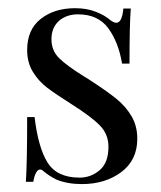

<svg xmlns="http://www.w3.org/2000/svg" viewBox="-20 -447 400 478"><path d="M254.8 -396.8Q263.7 -390.3 269.4 -390.3Q283.9 -390.3 287.1 -425.8H305.6Q302.4 -386.3 302.4 -288.7H283.9Q275 -341.9 249.6 -376.6Q224.2 -411.3 174.2 -411.3Q145.2 -411.3 126.6 -394.8Q108.1 -378.2 108.1 -349.2Q108.1 -321 127.4 -302Q146.8 -283.1 189.5 -256.5Q196.8 -252.4 211.3 -242.7Q248.4 -218.5 271 -200Q293.5 -181.5 307.7 -157.3Q321.8 -133.1 321.8 -101.6Q321.8 -48.4 281.9 -18.5Q241.9 11.3 183.9 11.3Q147.6 11.3 120.2 0Q102.4 -8.9 87.1 -21.8Q83.9 -25 79.8 -25Q74.2 -25 69.8 -16.9Q65.3 -8.9 62.9 5.6H44.4Q47.6 -40.3 47.6 -155.6H66.1Q75 -79.8 98.4 -42.3Q121.8 -4.8 178.2 -4.8Q206.5 -4.8 228.2 -23.4Q250 -41.9 250 -81.5Q250 -112.9 228.6 -134.7Q207.3 -156.5 158.9 -187.1Q119.4 -212.1 98 -228.2Q76.6 -244.4 62.1 -267.7Q47.6 -291.1 47.6 -322.6Q47.6 -373.4 81.5 -400Q115.3 -426.6 166.9 -426.6Q196 -426.6 218.5 -417.7Q241.1 -408.9 254.8 -396.8Z"/></svg>

Font: Playfair Display
Style: Regular
Weight: 400
Designer: Claus Eggers Sørensen
Foundry: Claus Eggers Sørensen
Version: Version 1.005; ttfautohint (v1.2) -l 10 -r 42 -G 200 -x 21 -